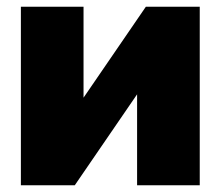

<svg xmlns="http://www.w3.org/2000/svg" viewBox="-20 -550 655 570"><path d="M42 0V-530H228V-260L413 -530H573V0H387V-270L202 0Z"/></svg>

Font: Golos Text ExtraBold
Style: Regular
Weight: 800
Designer: A.Korolkova, Vitaly Kuzmin
Foundry: ParaType Ltd
Version: Version 2.004